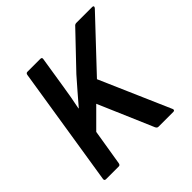

<svg xmlns="http://www.w3.org/2000/svg" viewBox="-170 -806 956 956"><g transform="rotate(-45 308.5 -327.5)"><path d="M51 0Q39 0 41 -12L141 -644Q143 -655 152 -655H243Q255 -655 253 -644L227 -480Q222 -446 216 -413Q210 -380 203 -346H205Q232 -378 260.5 -410.5Q289 -443 316 -474L481 -647Q487 -655 497 -655H609Q615 -655 616.5 -651Q618 -647 613 -641L371 -384L533 -12Q535 -7 533 -3.5Q531 0 525 0H420Q411 0 406 -11L282 -300L183 -201L152 -12Q150 0 141 0Z"/></g></svg>

Font: Sofia Sans Semi Condensed
Style: Bold Italic
Weight: 700
Italic angle: -9°
Version: Version 4.100